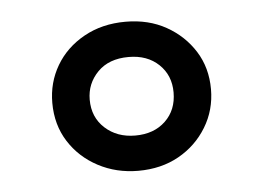

<svg xmlns="http://www.w3.org/2000/svg" viewBox="-33 -598 492 358"><g transform="rotate(-5 213.0 -418.5)"><path d="M213 -279Q172 -279 138 -297Q104 -315 84 -346.5Q64 -378 64 -419Q64 -457 82.5 -488.5Q101 -520 135 -539Q169 -558 213 -558Q256 -558 289 -539.5Q322 -521 341.5 -490Q361 -459 361 -419Q361 -380 341.5 -348Q322 -316 289 -297.5Q256 -279 213 -279ZM213 -345Q248 -345 269.5 -365.5Q291 -386 291 -419Q291 -451 269.5 -471.5Q248 -492 213 -492Q176 -492 155 -470.5Q134 -449 134 -419Q134 -386 156.5 -365.5Q179 -345 213 -345Z"/></g></svg>

Font: Noto Sans Devanagari
Style: Regular
Weight: 400
Designer: Jelle Bosma - Monotype Design Team
Foundry: Monotype Imaging Inc.
Version: Version 2.003